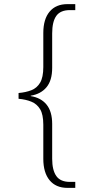

<svg xmlns="http://www.w3.org/2000/svg" viewBox="-20 -780 454 931"><path d="M307 131Q251 131 220.5 94Q190 57 190 -10V-175Q190 -225 174.5 -250.5Q159 -276 132 -287Q105 -298 70 -301V-329Q105 -332 132 -342.5Q159 -353 174.5 -379Q190 -405 190 -455V-620Q190 -687 220.5 -723.5Q251 -760 307 -760H345V-731H319Q273 -731 253 -703Q233 -675 233 -618V-451Q233 -390 205.5 -357Q178 -324 129 -316V-314Q179 -306 206 -272.5Q233 -239 233 -179V-10Q233 45 253 73.5Q273 102 319 102H345V131Z"/></svg>

Font: Noto Rashi Hebrew ExtraLight
Style: Regular
Weight: 250
Version: Version 1.006